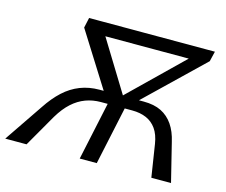

<svg xmlns="http://www.w3.org/2000/svg" viewBox="-113 -786 1077 914"><g transform="rotate(15 426.0 -329.0)"><path d="M702 0 677 -160Q670 -205 650.5 -232.5Q631 -260 601 -273Q571 -286 531 -286H475L487 -341H573Q625 -341 660 -323.5Q695 -306 718 -272.5Q741 -239 752 -190L799 0ZM-18 0 111 -190Q144 -240 180.5 -273.5Q217 -307 260.5 -324Q304 -341 355 -341H441L429 -286H377Q337 -286 302 -273Q267 -260 236.5 -232.5Q206 -205 179 -160L87 0ZM349 0 422 -341H506L433 0ZM252 -594 265 -658H797L783 -594ZM827 -608 508 -301H426L793 -658H839ZM219 -658H277L496 -301H401L208 -608Z"/></g></svg>

Font: Ysabeau Infant Medium
Style: Italic
Weight: 500
Italic angle: -12°
Designer: Christian Thalmann (Catharsis Fonts)
Version: Version 2.001;gftools[0.9.30]; featfreeze: ss01,ss02,lnum